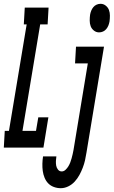

<svg xmlns="http://www.w3.org/2000/svg" viewBox="-54 -775 597 1008"><path d="M-34 0 -29 -88H-7L86 -647H71L76 -735H201L196 -647H157L64 -88H135L147 -159H200L174 0ZM466 -605Q451 -605 439 -614.5Q427 -624 422 -637.5Q417 -651 417 -667Q417 -683 419 -698Q421 -709 425 -719Q429 -729 436 -737.5Q443 -746 453 -750.5Q463 -755 474 -755Q489 -755 501 -745.5Q513 -736 518 -722.5Q523 -709 523 -693Q523 -677 521 -662Q519 -651 515 -641Q511 -631 504 -622.5Q497 -614 487 -609.5Q477 -605 466 -605ZM265 213Q246 213 228.5 206.5Q211 200 199 187.5Q187 175 180 158Q173 141 170.5 122.5Q168 104 168.5 84.5Q169 65 172 46H242Q240 58 239.5 70.5Q239 83 241 94.5Q243 106 250.5 115.5Q258 125 270 125Q281 125 290 116.5Q299 108 305 98Q311 88 315 77.5Q319 67 322 56Q325 45 327.5 34Q330 23 332 12L407 -442H340L345 -530H492L400 26Q397 46 392.5 66Q388 86 380.5 105.5Q373 125 363 143.5Q353 162 338.5 178Q324 194 304.5 203.5Q285 213 265 213Z"/></svg>

Font: Iosevka Slab Semibold
Style: Italic
Weight: 600
Italic angle: -9°
Monospace: yes
Designer: Belleve Invis
Foundry: Belleve Invis
Version: Version 11.1.1; ttfautohint (v1.8.3)